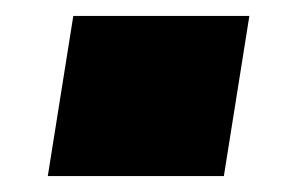

<svg xmlns="http://www.w3.org/2000/svg" viewBox="-20 -399 366 241"><path d="M40 -178 72 -379H293L261 -178Z"/></svg>

Font: Nunito Sans 6pt Black
Style: Italic
Weight: 900
Italic angle: -9°
Version: Version 3.101;gftools[0.9.27]